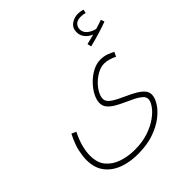

<svg xmlns="http://www.w3.org/2000/svg" viewBox="-245 -869 1264 1264"><g transform="rotate(-45 386.5 -237.0)"><path d="M44 17Q44 -16 53.5 -62Q63 -108 97 -176L129 -162Q81 -66 81 15Q81 81 115 120.5Q149 160 203.5 177.5Q258 195 317 195Q389 195 444.5 176Q500 157 538.5 129Q577 101 597 71.5Q617 42 617 22Q617 2 599 -14Q581 -30 553 -44Q525 -58 493.5 -72Q462 -86 434 -102Q406 -118 388 -138.5Q370 -159 370 -187Q370 -217 388 -251.5Q406 -286 436 -316.5Q466 -347 502.5 -366.5Q539 -386 576 -386Q610 -386 636.5 -375.5Q663 -365 678 -357L663 -326Q647 -335 622.5 -342.5Q598 -350 576 -350Q546 -350 515.5 -334Q485 -318 460 -293.5Q435 -269 420 -241.5Q405 -214 405 -192Q405 -171 423 -154.5Q441 -138 469.5 -123.5Q498 -109 529.5 -95Q561 -81 589.5 -64.5Q618 -48 636 -28.5Q654 -9 654 17Q654 45 632 81.5Q610 118 566.5 152Q523 186 459.5 208Q396 230 312 230Q236 230 175.5 207Q115 184 79.5 137Q44 90 44 17ZM595 -490 589 -518Q612 -523 627.5 -527.5Q643 -532 660 -536Q629 -548 611 -571.5Q593 -595 593 -623Q593 -663 621.5 -683.5Q650 -704 683 -704Q710 -704 731 -696L725 -671Q716 -674 705.5 -675.5Q695 -677 684 -677Q653 -677 637 -661.5Q621 -646 621 -623Q621 -594 644.5 -574.5Q668 -555 700 -548Q736 -558 764 -569L773 -544Q737 -530 686.5 -515Q636 -500 595 -490Z"/></g></svg>

Font: Noto Sans Arabic UI SmCn XLt
Style: Regular
Weight: 200
Width: 4
Designer: Monotype Design Team, Nadine Chahine and Nizar Qandah
Foundry: Monotype Imaging Inc.
Version: Version 2.010; ttfautohint (v1.8.4.7-5d5b)